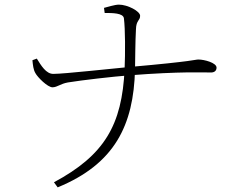

<svg xmlns="http://www.w3.org/2000/svg" viewBox="-20 -764 1040 829"><path d="M213 23 229 45C475 -56 557 -223 563 -464C564 -513 564 -584 567 -637C568 -678 585 -674 585 -696C585 -715 532 -744 493 -744C476 -744 441 -733 429 -730L432 -708C465 -708 512 -708 515 -685C521 -638 521 -533 518 -466C507 -224 431 -94 213 23ZM207 -387C229 -388 240 -402 273 -408C335 -418 464 -433 542 -439C761 -456 860 -451 891 -451C905 -451 915 -458 915 -472C915 -493 862 -507 837 -507C820 -507 825 -500 541 -475C473 -469 258 -445 211 -445C179 -444 157 -482 139 -511L120 -504C122 -483 124 -463 133 -448C142 -431 185 -387 207 -387Z"/></svg>

Font: Source Han Serif CN VF
Style: Regular
Weight: 250
Designer: Ryoko NISHIZUKA 西塚涼子 (kana & ideographs); Frank Grießhammer (Latin, Greek & Cyrillic); Wenlong ZHANG 张文龙 (bopomofo); San
Foundry: Adobe
Version: Version 2.002;hotconv 1.1.0;makeotfexe 2.6.0